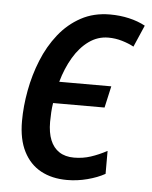

<svg xmlns="http://www.w3.org/2000/svg" viewBox="-45 -587 503 635"><g transform="rotate(5 206.5 -269.0)"><path d="M200.7 9.8Q150.4 9.8 113.5 -10.3Q76.7 -30.3 56.2 -70.6Q35.6 -110.8 35.6 -171.4Q35.6 -220.7 45.4 -273.4Q55.2 -326.2 75 -375Q94.7 -423.8 125.7 -462.9Q156.7 -502 199 -524.9Q241.2 -547.9 295.4 -547.9Q328.6 -547.9 358.4 -541Q388.2 -534.2 412.6 -521L381.3 -448.7Q364.3 -458 342 -464.6Q319.8 -471.2 296.4 -471.2Q261.2 -471.2 231.9 -450.2Q202.6 -429.2 181.2 -393.1Q159.7 -356.9 147 -311.5H319.8L303.7 -239.7H132.8Q130.4 -224.6 129.4 -208.5Q128.4 -192.4 128.4 -176.8Q128.4 -141.1 138.4 -116.5Q148.4 -91.8 168.2 -78.9Q188 -65.9 217.3 -65.9Q246.6 -65.9 272.7 -74.5Q298.8 -83 326.2 -97.7V-21.5Q301.8 -7.8 268.3 1Q234.9 9.8 200.7 9.8Z"/></g></svg>

Font: Open Sans SemiCondensed Medium
Style: Italic
Weight: 500
Width: 4
Italic angle: -12°
Designer: Monotype Design Team
Foundry: Monotype Imaging Inc.
Version: Version 3.000